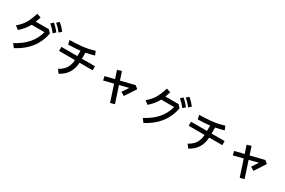

<svg xmlns="http://www.w3.org/2000/svg" viewBox="146 -2337 5709 3848"><g transform="rotate(30 3000.0 -413.0)"><path d="M96.7 -373Q199.2 -457 251 -545.4Q302.7 -633.8 352.5 -787.1L446.3 -754.9Q427.7 -693.4 403.3 -634.8H709L768.6 -569.3Q691.4 -163.1 288.1 44.9L226.6 -36.1Q582 -221.7 660.2 -539.1H363.3Q296.9 -413.1 176.8 -310.5ZM768.6 -820.3 824.2 -871.1Q902.3 -805.7 964.8 -723.6L909.2 -673.8Q844.7 -755.9 768.6 -820.3ZM673.8 -750 729.5 -800.8Q807.6 -735.4 870.1 -653.3L814.5 -602.5Q748 -687.5 673.8 -750Z M1101.6 -360.4V-454.1H1471.7V-578.1Q1335 -563.5 1196.3 -561.5L1173.8 -655.3Q1263.7 -657.2 1303.2 -659.2Q1342.8 -661.1 1425.8 -668Q1508.8 -674.8 1583 -689.9Q1657.2 -705.1 1736.3 -729.5L1773.4 -641.6Q1695.3 -616.2 1577.1 -593.8V-454.1H1878.9V-360.4H1576.2Q1560.5 -82 1322.3 41L1262.7 -39.1Q1293 -55.7 1316.4 -71.8Q1339.8 -87.9 1368.7 -115.7Q1397.5 -143.6 1417 -175.8Q1436.5 -208 1451.7 -255.9Q1466.8 -303.7 1469.7 -360.4Z M2296.9 -612.3 2394.5 -642.6 2456.1 -455.1 2774.4 -534.2 2842.8 -479.5 2676.8 -225.6 2594.7 -276.4 2692.4 -421.9 2483.4 -369.1 2606.4 4.9 2508.8 33.2 2384.8 -343.8 2163.1 -288.1 2142.6 -377.9 2356.4 -431.6Z M3096.7 -373Q3199.2 -457 3251 -545.4Q3302.7 -633.8 3352.5 -787.1L3446.3 -754.9Q3427.7 -693.4 3403.3 -634.8H3709L3768.6 -569.3Q3691.4 -163.1 3288.1 44.9L3226.6 -36.1Q3582 -221.7 3660.2 -539.1H3363.3Q3296.9 -413.1 3176.8 -310.5ZM3768.6 -820.3 3824.2 -871.1Q3902.3 -805.7 3964.8 -723.6L3909.2 -673.8Q3844.7 -755.9 3768.6 -820.3ZM3673.8 -750 3729.5 -800.8Q3807.6 -735.4 3870.1 -653.3L3814.5 -602.5Q3748 -687.5 3673.8 -750Z M4101.6 -360.4V-454.1H4471.7V-578.1Q4335 -563.5 4196.3 -561.5L4173.8 -655.3Q4263.7 -657.2 4303.2 -659.2Q4342.8 -661.1 4425.8 -668Q4508.8 -674.8 4583 -689.9Q4657.2 -705.1 4736.3 -729.5L4773.4 -641.6Q4695.3 -616.2 4577.1 -593.8V-454.1H4878.9V-360.4H4576.2Q4560.5 -82 4322.3 41L4262.7 -39.1Q4293 -55.7 4316.4 -71.8Q4339.8 -87.9 4368.7 -115.7Q4397.5 -143.6 4417 -175.8Q4436.5 -208 4451.7 -255.9Q4466.8 -303.7 4469.7 -360.4Z M5296.9 -612.3 5394.5 -642.6 5456.1 -455.1 5774.4 -534.2 5842.8 -479.5 5676.8 -225.6 5594.7 -276.4 5692.4 -421.9 5483.4 -369.1 5606.4 4.9 5508.8 33.2 5384.8 -343.8 5163.1 -288.1 5142.6 -377.9 5356.4 -431.6Z"/></g></svg>

Font: Gothic A1 SemiBold
Style: Regular
Weight: 600
Version: Version 2.50